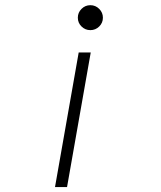

<svg xmlns="http://www.w3.org/2000/svg" viewBox="-20 -549 626 748"><path d="M194.3 179.7 286.6 -344.7H333.5L241.2 179.7ZM332 -431.6Q312 -431.6 297.6 -445.8Q283.2 -460 283.2 -480Q283.2 -500 297.6 -514.4Q312 -528.8 332 -528.8Q352.1 -528.8 366.5 -514.4Q380.9 -500 380.9 -480Q380.9 -460 366.5 -445.8Q352.1 -431.6 332 -431.6Z"/></svg>

Font: CaskaydiaCove NF ExtraLight
Style: Italic
Weight: 200
Italic angle: -10°
Designer: Aaron Bell
Foundry: Saja Typeworks
Version: Version 2111.001; VTT 6.35;Nerd Fonts 3.2.1